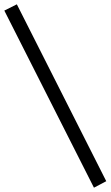

<svg xmlns="http://www.w3.org/2000/svg" viewBox="-76 -735 512 889"><path d="M416 104 359 134 -56 -686 2 -715Z"/></svg>

Font: PTSerif
Style: Bold
Weight: 700
Designer: A.Korolkova, O.Umpeleva, V.Yefimov
Foundry: ParaType Ltd
Version: Version 1.000W OFL; ttfautohint (v1.2) -l 8 -r 50 -G 200 -x 